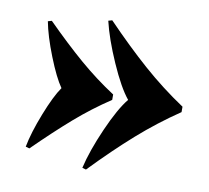

<svg xmlns="http://www.w3.org/2000/svg" viewBox="-66 -654 759 698"><g transform="rotate(10 313.5 -305.5)"><path d="M600 -316V-296Q520 -242 447.5 -178Q375 -114 294 -30L280 -34Q295 -99 332 -183Q369 -267 401 -306Q369 -345 332 -429Q295 -513 280 -577L294 -581Q374 -498 446.5 -434Q519 -370 600 -316ZM344 -316V-296Q276 -251 214.5 -197.5Q153 -144 78 -70L64 -74Q74 -127 102.5 -199.5Q131 -272 155 -306Q131 -340 102.5 -412Q74 -484 64 -537L78 -541Q151 -468 213 -414.5Q275 -361 344 -316Z"/></g></svg>

Font: Playfair Display SC Black
Style: Regular
Weight: 900
Designer: Claus Eggers Sørensen
Foundry: Claus Eggers Sørensen
Version: Version 1.200; ttfautohint (v1.6)